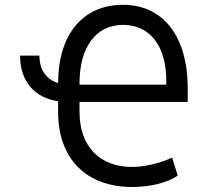

<svg xmlns="http://www.w3.org/2000/svg" viewBox="-20 -757 852 789"><path d="M62.5 -528.4C62.5 -424 120.7 -355.5 218.8 -340.9V-296.9C218.8 -105.5 333.8 11.4 522.7 11.4C598.4 11.4 669.4 -6.4 710.2 -35.5L687.5 -109.4C635.7 -85.6 573.2 -71 522.7 -71C388.5 -71 306.8 -156.6 306.8 -296.9V-338.1H751.4V-393.5C751.4 -607.2 650.9 -737.2 485.8 -737.2C320.3 -737.2 219.1 -615.4 218.8 -415.8C170.5 -430 142 -470.2 142 -528.4ZM306.8 -409.1V-414.8C306.8 -563.9 374.6 -654.8 485.8 -654.8C596.2 -654.8 663.4 -567.8 663.4 -424.7V-409.1Z"/></svg>

Font: Karasuma Gothic
Style: Regular
Weight: 400
Designer: Rasmus Andersson, Ryoko Nishizuka
Foundry: Genbu
Version: Version 1.00